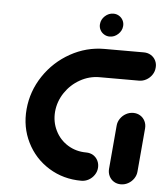

<svg xmlns="http://www.w3.org/2000/svg" viewBox="-49 -702 645 746"><g transform="rotate(5 273.0 -329.0)"><path d="M355.9 -55.9Q354.8 -40.7 346.1 -28Q337.4 -15.2 324.1 -7.8Q310.7 -0.4 295.6 -0.4Q225.2 -0.4 168.9 -35.2Q112.6 -70 83 -129.4Q53.3 -188.9 59.6 -259.3Q65.9 -329.6 105.7 -389.3Q145.6 -448.9 208 -483.7Q270.4 -518.5 340.7 -518.5H494.4Q509.6 -518.5 521.9 -511.1Q534.1 -503.7 540.4 -490.9Q546.7 -478.1 545.2 -463Q544.1 -447.8 535.4 -435Q526.7 -422.2 513.3 -414.8Q500 -407.4 484.8 -407.4H331.1Q291.1 -407.4 255.6 -387.4Q220 -367.4 197.2 -333.5Q174.4 -299.6 170.7 -259.3Q167.4 -219.3 184.3 -185.2Q201.1 -151.1 233.1 -131.3Q265.2 -111.5 305.2 -111.5Q320.4 -111.5 332.4 -104.1Q344.4 -96.7 350.7 -83.9Q357 -71.1 355.9 -55.9ZM449.6 0Q434.4 0 422.4 -7.4Q410.4 -14.8 404.1 -27.6Q397.8 -40.4 398.9 -55.6L413.7 -225.2Q414.8 -240.4 423.5 -253.1Q432.2 -265.9 445.6 -273.3Q458.9 -280.7 474.1 -280.7Q489.3 -280.7 501.3 -273.3Q513.3 -265.9 519.6 -253.1Q525.9 -240.4 524.8 -225.2L510 -55.6Q508.9 -40.4 500.2 -27.6Q491.5 -14.8 478.1 -7.4Q464.8 0 449.6 0ZM314.8 -613Q316.3 -631.5 330.7 -644.8Q345.2 -658.1 363.7 -658.1Q375.9 -658.1 385.7 -652Q395.6 -645.9 400.9 -635.6Q406.3 -625.2 405.2 -613Q403.7 -594.8 389.3 -581.5Q374.8 -568.1 356.3 -568.1Q344.4 -568.1 334.4 -574.3Q324.4 -580.4 319.1 -590.7Q313.7 -601.1 314.8 -613Z"/></g></svg>

Font: 26F Galaxy Sans Oblique
Style: Regular
Weight: 400
Italic angle: -5°
Designer: C₂₉H₂₅N₃O₅
Version: Version 1.200;FEAKit 1.0